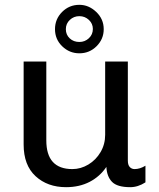

<svg xmlns="http://www.w3.org/2000/svg" viewBox="-20 -766 658 796"><path d="M510 -100Q510 -82 518 -73.5Q526 -65 538 -65Q560 -65 583 -79V-10Q552 10 520 10Q466 10 444.5 -12Q423 -34 421 -74Q394 -34 351.5 -12Q309 10 254 10Q177 10 127.5 -35.5Q78 -81 78 -167V-511H172V-184Q172 -65 280 -65Q315 -65 346.5 -84Q378 -103 397 -135.5Q416 -168 416 -207V-511H510ZM410 -645Q410 -604 380.5 -574.5Q351 -545 309 -545Q268 -545 238 -574Q208 -603 208 -645Q208 -687 237.5 -716.5Q267 -746 309 -746Q348 -746 379 -716.5Q410 -687 410 -645ZM253 -645Q253 -622 269 -607Q285 -592 309 -592Q332 -592 348.5 -607.5Q365 -623 365 -646Q365 -668 348.5 -683.5Q332 -699 309 -699Q286 -699 269.5 -683.5Q253 -668 253 -645Z"/></svg>

Font: Chivo
Style: Regular
Weight: 400
Designer: Hector Gatti
Foundry: Omnibus-Type
Version: Version 1.006; ttfautohint (v1.4.1)